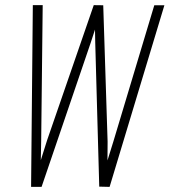

<svg xmlns="http://www.w3.org/2000/svg" viewBox="-20 -731 663 751"><path d="M101.6 0H142.6L334.5 -563L351.6 -615.2L352.5 -564.9L368.2 -1L408.7 0L623 -710.4H583.5L423.8 -178.7L400.4 -103.5L400.9 -176.8L383.8 -710.4L346.7 -710.9L164.6 -183.6L139.6 -104.5L141.1 -180.7L147 -710.9H108.4Z"/></svg>

Font: Roboto Mono ExtraLight
Style: Italic
Weight: 250
Italic angle: -10°
Monospace: yes
Designer: Google
Version: Version 3.000